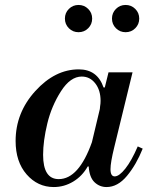

<svg xmlns="http://www.w3.org/2000/svg" viewBox="-20 -742 596 775"><path d="M398 -389H403L418 -450H515L441 -147Q426 -86 426 -59Q426 -30 443 -30Q461 -30 486 -61.5Q511 -93 536 -151L556 -142Q530 -77 492.5 -32Q455 13 410 13Q382 13 361.5 -6.5Q341 -26 338 -70H334Q312 -31 275.5 -9Q239 13 197 13Q132 13 87.5 -38Q43 -89 43 -173Q43 -287 122.5 -374.5Q202 -462 298 -462Q373 -462 398 -389ZM217 -19Q298 -19 351 -168L383 -302Q383 -306 384 -312.5Q385 -319 385.5 -324Q386 -329 386 -335Q386 -378 364.5 -405.5Q343 -433 310 -433Q264 -433 226 -373.5Q188 -314 171 -243.5Q154 -173 154 -117Q154 -19 217 -19ZM258 -628Q242 -644 242 -667Q242 -690 258 -706Q274 -722 297 -722Q320 -722 336 -706Q352 -690 352 -667Q352 -644 336 -628Q320 -612 297 -612Q274 -612 258 -628ZM448 -628Q432 -644 432 -667Q432 -690 448 -706Q464 -722 487 -722Q510 -722 526 -706Q542 -690 542 -667Q542 -644 526 -628Q510 -612 487 -612Q464 -612 448 -628Z"/></svg>

Font: Libre Bodoni
Style: Italic
Weight: 400
Italic angle: -13°
Designer: Pablo Impallari, Rodrigo Fuenzalida
Foundry: Pablo Impallari, Rodrigo Fuenzalida
Version: Version 1.001